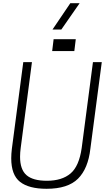

<svg xmlns="http://www.w3.org/2000/svg" viewBox="-20 -1167 673 1196"><path d="M270 9Q160 9 105 -34Q50 -77 50 -181Q50 -208 54 -241L125 -780H179L109 -246Q105 -216 105 -190Q105 -111 145 -76Q185 -41 272 -41Q366 -41 419.5 -86.5Q473 -132 489 -246L559 -780H614L543 -241Q529 -117 466 -54Q403 9 270 9ZM362 -983H307L418 -1147H476ZM443 -849H369L379 -923H452ZM378 -849H305L314 -923H388Z"/></svg>

Font: Tanohe Sans Light
Style: Italic
Weight: 300
Designer: Village Type and Design LLC & Cristiano Sobral
Foundry: Cooper Hewitt Smithsonian Design Museum
Version: Version 1.00;September 29, 2021;FontCreator 13.0.0.2655 64-b